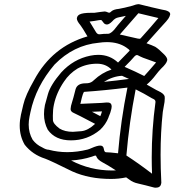

<svg xmlns="http://www.w3.org/2000/svg" viewBox="-20 -832 817 899"><path d="M633.8 -650.4Q638.2 -650.4 644.5 -659.2Q684.1 -702.6 721.7 -747.6Q652.3 -763.7 627.9 -770Q608.4 -748.5 541 -670.4Q613.8 -654.3 625 -651.4Q630.9 -650.4 633.8 -650.4ZM655.3 -476.1 675.8 -499Q675.8 -499.5 685.8 -510.5Q695.8 -521.5 710.9 -539.6Q694.8 -545.9 677.2 -551.8Q648.9 -560.5 624.5 -573.7L620.6 -574.2Q614.3 -574.2 604.5 -562Q597.2 -552.7 563.5 -519Q616.2 -496.1 655.3 -476.1ZM321.3 -214.8Q330.6 -214.8 361.1 -217.8Q391.6 -220.7 425.3 -252Q336.4 -298.8 326.2 -302.7Q310.5 -309.1 310.5 -321.3Q311 -328.6 312.5 -336.4Q314.5 -345.7 318.1 -356Q321.8 -366.2 334 -414.6Q342.3 -441.9 380.4 -441.9Q385.7 -441.9 391.1 -442.4Q407.7 -444.3 419.4 -456.5Q457 -491.7 502 -506.3Q475.6 -533.7 434.1 -533.7Q384.8 -533.7 343.3 -511.2Q304.7 -487.8 279.8 -450.2Q244.1 -397.9 232.4 -341.8Q227.5 -319.3 227.5 -290.5Q227.5 -288.1 227.8 -270.5Q228 -252.9 258.8 -230Q283.7 -214.8 321.3 -214.8ZM449.7 -288.1Q454.6 -299.3 457.5 -310.5L410.6 -308.6ZM466.8 -448.7Q525.4 -454.6 584 -462.4L551.3 -477.1Q507.3 -474.6 466.8 -448.7ZM444.8 -671.4 452.1 -671.9Q462.4 -673.8 486.8 -673.8Q502.9 -675.3 524.9 -705.6L532.2 -714.8Q542.5 -726.6 552.7 -738.8L569.3 -757.8Q552.7 -753.9 536.6 -751Q526.4 -749 521 -745.6Q512.7 -740.7 505.4 -731.9Q490.7 -717.3 481 -717.3Q472.7 -717.3 466.8 -723.1L456.1 -736.8Q454.1 -738.3 449.7 -738.3Q447.3 -738.3 441.2 -737.3Q435.1 -736.3 422.6 -734.1Q410.2 -731.9 399.4 -731L429.7 -681.2Q436 -671.4 444.8 -671.4ZM532.7 -114.3Q545.4 -267.6 576.7 -421.9Q473.1 -408.7 374.5 -401.9Q368.7 -400.9 358.4 -354.5Q357.4 -348.1 356 -345.7L454.6 -350.1Q471.7 -352.1 479 -352.1Q481.4 -352.1 487.8 -351.8Q494.1 -351.6 499.5 -346.2Q502.9 -340.8 502.9 -333Q502.9 -328.1 501.5 -322.3Q497.6 -304.2 488.3 -283.7L487.8 -281.2Q475.1 -249.5 449.2 -224.6Q390.1 -174.8 312 -174.8Q238.8 -174.8 203.6 -224.6Q186 -257.8 186 -297.9Q186 -318.4 190.4 -340.3Q192.4 -349.1 204.6 -391.8Q216.8 -434.6 266.6 -492.7Q323.7 -555.2 402.8 -571.3Q422.4 -575.2 440.4 -575.2Q494.1 -575.2 532.7 -539.1L586.9 -594.7V-595.2Q586.9 -599.1 570.8 -609.9Q534.2 -634.8 480.5 -634.8Q461.9 -634.8 442.4 -631.8Q324.7 -621.1 235.4 -529.8Q147.9 -427.2 122.6 -307.1L118.2 -285.6Q114.3 -266.1 114.3 -248.5Q114.3 -210 132.8 -177.7Q150.4 -154.3 177.2 -142.1Q195.8 -130.9 208 -130.9Q250.5 -119.6 294.9 -119.6Q341.8 -119.6 390.6 -131.8Q397.9 -133.8 408.7 -138.7Q435.1 -150.4 449.2 -150.4Q463.9 -150.4 466.1 -135Q468.3 -119.6 476.1 -119.1Q491.7 -119.1 532.7 -114.3ZM504.9 -33.7 522.5 -34.2Q480.5 -61.5 460.9 -71.3Q437.5 -84 432.1 -97.2Q430.7 -103.5 426.8 -103.5Q423.3 -103.5 417.5 -101.1Q414.1 -99.6 410.6 -98.6Q363.8 -83.5 313 -80.6Q402.3 -33.7 504.9 -33.7ZM691.9 -18.6Q690.4 -56.6 690.4 -95.2Q690.4 -224.1 708 -354V-355.5Q708 -364.3 697.3 -369.1L691.9 -371.6Q654.8 -394 615.2 -413.6Q585 -259.3 571.8 -104Q633.8 -63.5 691.9 -18.6ZM709 46.9Q704.1 46.9 698.7 45.4Q662.6 35.6 626.5 27.3Q603 22.5 585.4 8.8Q577.6 3.9 570.8 -1.5Q536.1 5.9 499.5 5.9Q397 5.9 318.8 -29.3Q217.3 -79.6 191.9 -88.9Q132.3 -107.9 95.7 -154.3Q72.3 -194.3 72.3 -244.1Q72.3 -268.6 78.1 -294.9Q79.1 -297.9 89.1 -342Q99.1 -386.2 140.1 -457.5Q224.1 -613.8 389.6 -661.6Q365.2 -703.1 356 -714.8Q339.8 -733.9 339.8 -745.6Q339.8 -747.1 340.3 -748.5Q342.3 -758.8 352.5 -764.2Q366.7 -772 406.2 -772H421.4Q457 -777.3 470.2 -778.3Q476.6 -777.8 481.9 -775.4Q481.9 -774.9 482.9 -774.9Q487.8 -772.5 492.2 -772.5Q495.1 -772.5 501.5 -778.8Q511.7 -788.1 536.6 -790.5Q560.1 -794.4 600.1 -805.2Q619.6 -812.5 627.4 -812.5L632.8 -812Q694.8 -796.4 737.8 -787.1Q776.9 -781.7 776.9 -765.6Q776.9 -764.2 776.4 -762.7Q775.9 -760.7 773.2 -753.4Q770.5 -746.1 758.1 -731.7Q745.6 -717.3 729.5 -700.2Q695.3 -661.6 666 -629.4Q693.4 -619.6 707 -612.8Q724.1 -602.1 749.5 -576.2Q763.2 -562 763.2 -551.8Q763.2 -550.3 762.7 -548.8Q759.8 -534.2 734.4 -510.7Q722.2 -498 709.5 -481.4Q689.5 -454.6 667 -436Q689.5 -423.8 711.9 -410.6L721.7 -405.8Q748 -393.6 751 -380.4Q751.5 -376 751.5 -371.6Q751.5 -355 747.1 -335.9Q743.7 -319.3 742.2 -307.6Q731.9 -213.9 731.9 -106.9Q731.9 -43.9 735.4 23.4L734.4 28.8Q731 46.9 709 46.9Z"/></svg>

Font: Third Street
Style: Regular
Weight: 400
Designer: GGBotNet
Foundry: GGBotNet
Version: 0.90